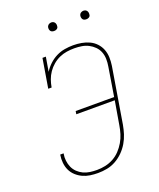

<svg xmlns="http://www.w3.org/2000/svg" viewBox="-165 -1012 930 1121"><g transform="rotate(-20 300.0 -452.0)"><path d="M248 8Q223 8 199 4.5Q175 1 153.5 -9Q132 -19 114.5 -35Q97 -51 87 -72Q77 -93 74.5 -118Q72 -143 76 -167Q76 -168 76 -168.5Q76 -169 76 -169H97Q97 -169 97 -168.5Q97 -168 97 -167Q93 -146 95.5 -124Q98 -102 106.5 -83Q115 -64 130 -49.5Q145 -35 164 -26Q183 -17 204.5 -14Q226 -11 248 -11Q274 -11 300 -16.5Q326 -22 350 -35Q374 -48 393 -68Q412 -88 426 -112Q440 -136 447.5 -161Q455 -186 459 -211L484 -358H245L248 -377H487L516 -556Q520 -579 519.5 -602Q519 -625 511 -645.5Q503 -666 487.5 -681.5Q472 -697 452.5 -707Q433 -717 410.5 -720.5Q388 -724 365 -724Q342 -724 318.5 -720.5Q295 -717 272.5 -707Q250 -697 230.5 -680.5Q211 -664 197 -643.5Q183 -623 175 -600.5Q167 -578 163 -554H142L172 -735H193L178 -646Q193 -670 214 -689.5Q235 -709 260 -721.5Q285 -734 312 -738.5Q339 -743 365 -743Q391 -743 416.5 -738.5Q442 -734 464.5 -723.5Q487 -713 504 -695Q521 -677 530 -654Q539 -631 540 -605Q541 -579 537 -553L480 -208Q475 -180 466.5 -153Q458 -126 443 -100.5Q428 -75 406.5 -53.5Q385 -32 359 -17.5Q333 -3 304.5 2.5Q276 8 248 8ZM490 -859Q484 -859 478 -861Q472 -863 468.5 -868Q465 -873 464 -879Q463 -885 464 -891Q465 -896 467.5 -900Q470 -904 473.5 -906.5Q477 -909 481.5 -910.5Q486 -912 490 -912Q497 -912 502.5 -909.5Q508 -907 511.5 -902Q515 -897 516 -891Q517 -885 516 -879Q516 -874 513.5 -870Q511 -866 507 -863.5Q503 -861 499 -860Q495 -859 490 -859ZM290 -859Q284 -859 278 -861Q272 -863 268.5 -868Q265 -873 264 -879Q263 -885 264 -891Q265 -896 267.5 -900Q270 -904 273.5 -906.5Q277 -909 281.5 -910.5Q286 -912 290 -912Q297 -912 302.5 -909.5Q308 -907 311.5 -902Q315 -897 316 -891Q317 -885 316 -879Q316 -874 313.5 -870Q311 -866 307 -863.5Q303 -861 299 -860Q295 -859 290 -859Z"/></g></svg>

Font: Iosevka Curly Slab ThEx
Style: Italic
Weight: 100
Width: 7
Italic angle: -9°
Monospace: yes
Designer: Belleve Invis
Foundry: Belleve Invis
Version: Version 11.1.0; ttfautohint (v1.8.3)